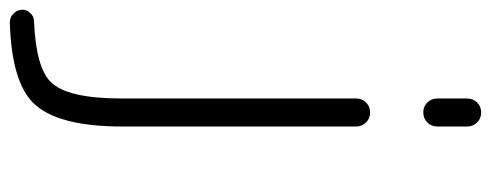

<svg xmlns="http://www.w3.org/2000/svg" viewBox="-348 -486 1010 395"><g transform="rotate(90 156.5 -288.0)"><path d="M161.1 -683.6V-744.1Q161.1 -756.8 169.4 -765.1Q177.7 -773.4 189.9 -773.4Q202.1 -773.4 210.4 -765.1Q218.8 -756.8 218.8 -744.1V-683.6Q218.8 -670.9 210.4 -662.6Q202.1 -654.3 189.9 -654.3Q177.7 -654.3 169.4 -662.6Q161.1 -670.9 161.1 -683.6ZM5.9 196.3Q4.9 196.3 4.9 196.3Q-5.9 196.3 -12.7 189.5Q-21.5 181.6 -21.5 169.9Q-21.5 161.1 -14.6 154.3Q-7.8 146.5 2 146.5Q96.7 142.6 127 112.3Q161.1 78.1 161.1 -33.2V-515.6Q161.1 -528.3 169.4 -536.6Q177.7 -544.9 189.9 -544.9Q202.1 -544.9 210.4 -536.6Q218.8 -528.3 218.8 -515.6V-35.2Q218.8 99.6 169.9 148.4Q126 192.4 5.9 196.3Z"/></g></svg>

Font: Gen Jyuu Gothic Light
Style: Regular
Weight: 200
Designer: [Source Han Sans]
Ryoko NISHIZUKA  (kana & ideographs); Paul D. Hunt (Latin, Greek & Cyrillic); Wenlong ZHANG  (bopomofo
Version: Version 1.002.20150607